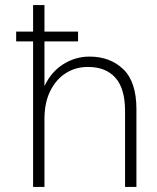

<svg xmlns="http://www.w3.org/2000/svg" viewBox="-20 -740 620 760"><path d="M111 0V-576H44V-615H111V-720H156V-615H289V-576H156V-399Q182 -455 230 -485.5Q278 -516 334 -516Q416 -516 468 -466Q520 -416 520 -308V0H475V-301Q475 -389 437 -432Q399 -475 328 -475Q279 -475 240.5 -450.5Q202 -426 179 -380Q156 -334 156 -269V0Z"/></svg>

Font: DM Sans ExtraLight
Style: Regular
Weight: 200
Designer: Colophon Foundry, Jonny Pinhorn
Foundry: Colophon Foundry
Version: Version 4.004; ttfautohint (v1.8.4.7-5d5b)